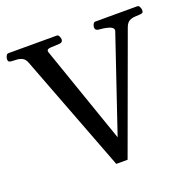

<svg xmlns="http://www.w3.org/2000/svg" viewBox="-143 -820 964 956"><g transform="rotate(-20 339.0 -342.0)"><path d="M314.5 8.8 77.6 -612.3Q69.8 -633.8 55.7 -640.9Q41.5 -647.9 26.4 -648.4Q11.2 -648.9 -1 -649.9Q-11.2 -650.9 -14.9 -654.1Q-18.6 -657.2 -18.6 -668Q-18.6 -673.3 -14.2 -683.1Q-9.8 -692.9 -2 -692.9H254.4Q262.7 -692.9 266.8 -683.1Q271 -673.3 271 -668Q271 -651.9 254.9 -649.9Q225.1 -648.4 205.6 -647.5Q186 -646.5 186 -634.8Q186 -632.3 187.5 -628.4L366.2 -113.3L535.6 -613.8Q536.6 -617.7 536.6 -619.1Q536.6 -633.8 512.7 -640.9Q488.8 -647.9 458.5 -649.9Q442.4 -651.9 442.4 -668Q442.4 -673.3 446.5 -683.1Q450.7 -692.9 459 -692.9H681.2Q689.5 -692.9 693.6 -683.1Q697.8 -673.3 697.8 -668Q697.8 -657.2 694.1 -654.1Q690.4 -650.9 680.2 -649.9Q668.5 -648.9 653.1 -648.4Q637.7 -647.9 623.8 -640.9Q609.9 -633.8 601.6 -612.3L374.5 8.8Z"/></g></svg>

Font: Gelasio
Style: Regular
Weight: 400
Designer: Eben Sorkin
Foundry: Eben Sorkin
Version: Version 1.008